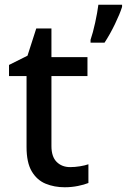

<svg xmlns="http://www.w3.org/2000/svg" viewBox="-20 -780 535 810"><path d="M276 -75Q296 -75 317.5 -78.5Q339 -82 353 -87V-8Q336 -1 309 4.5Q282 10 253 10Q209 10 172.5 -5Q136 -20 114 -57Q92 -94 92 -160V-459H18V-506L96 -545L133 -660H197V-539H349V-459H197V-164Q197 -119 219 -97Q241 -75 276 -75ZM495 -751Q486 -722 465 -678.5Q444 -635 421 -600H362V-612Q372 -641 381.5 -684.5Q391 -728 395 -760H495Z"/></svg>

Font: Noto Sans Syriac Medium
Style: Regular
Weight: 500
Designer: Patrick Giasson and the Monotype Design Team
Foundry: Monotype Imaging Inc.
Version: Version 3.000; ttfautohint (v1.8.4.7-5d5b)